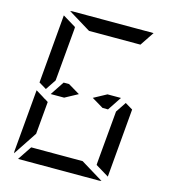

<svg xmlns="http://www.w3.org/2000/svg" viewBox="-140 -1113 1096 1226"><g transform="rotate(15 408.0 -500.0)"><path d="M539 -546H628L567 -454H531L454 -500ZM277 -454H234H188L249 -546H285L362 -500ZM716 -493 677 -41Q677 -41 677 -39L588 -93L589 -95V-103L592 -139L599 -218L620 -454L666 -523ZM100 -507 139 -959Q139 -959 139 -961L228 -907L227 -905V-895L224 -861L217 -782L199 -578L196 -546L150 -477ZM167 -218 164 -185 60 -28Q59 -32 59 -41L95 -454L141 -426L161 -413V-414L183 -400ZM496 -93 645 -2Q637 0 632 0H96H94L156 -93H159H190H326H418ZM320 -907 171 -998Q179 -1000 184 -1000H720H722L660 -907H657H626H490H398Z"/></g></svg>

Font: DSEG14 Modern Mini
Style: Italic
Weight: 400
Italic angle: -5°
Designer: Keshikan(Twitter:@keshinomi_88pro)
Version: Version 0.46